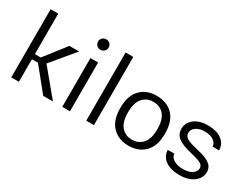

<svg xmlns="http://www.w3.org/2000/svg" viewBox="-70 -1220 2216 1722"><g transform="rotate(30 1038.0 -358.5)"><path d="M392.5 -505.4 222.6 -286.8H161.3V-706.1H82.3V0H161.3V-233.6H223.8L413.2 0H513.7L293.5 -265.6L492.8 -505.4Z M595.3 -668.4Q595.3 -645.9 611 -629.8Q626.8 -613.7 650.1 -613.7Q673.5 -613.7 689.3 -629.8Q705.1 -645.9 705.1 -668.4Q705.1 -690.9 689.3 -706.4Q673.5 -722 650.1 -722Q626.8 -722 611 -706.4Q595.3 -690.9 595.3 -668.4ZM610.5 -505.4V0H690.2V-505.4Z M938.2 0V-706.1H858.8V0Z M1297.5 -447.9Q1365.8 -447.9 1407.7 -399.8Q1449.6 -351.7 1449.6 -252.6Q1449.6 -153.2 1407.9 -105.1Q1366.1 -57 1297.5 -57Q1228.9 -57 1187.1 -105.1Q1145.4 -153.2 1145.4 -252.6Q1145.4 -351.7 1187.3 -399.8Q1229.2 -447.9 1297.5 -447.9ZM1297.5 -509.9Q1192.3 -509.9 1129.1 -445Q1066 -380.1 1066 -252.6Q1066 -125.3 1129.3 -60Q1192.6 5.4 1297.5 5.4Q1402.4 5.4 1465.7 -60Q1528.9 -125.3 1528.9 -252.6Q1528.9 -380.1 1465.8 -445Q1402.7 -509.9 1297.5 -509.9Z M1825.6 -509.9Q1767 -509.9 1723.8 -490.9Q1680.7 -471.9 1657.1 -439.1Q1633.6 -406.3 1633.6 -365.3Q1633.6 -308.6 1676.5 -275.1Q1719.4 -241.6 1824 -216.7Q1875.2 -205.5 1903.5 -194.4Q1931.8 -183.4 1943.1 -170.1Q1954.3 -156.9 1954.3 -137.9Q1954.3 -105.3 1919.9 -81.4Q1885.6 -57.5 1827.1 -57.5Q1763.1 -57.5 1727.5 -81.5Q1691.9 -105.6 1690.7 -138.8H1623.1Q1623.1 -97.6 1646.8 -65.1Q1670.5 -32.6 1715.8 -13.8Q1761.2 5 1825.6 5Q1886.7 5 1932 -14.3Q1977.2 -33.6 2002 -66.8Q2026.9 -99.9 2026.9 -140.6Q2026.9 -175.4 2008.7 -200.1Q1990.6 -224.7 1949.4 -243.1Q1908.2 -261.5 1839.6 -276.5Q1787.6 -288.8 1758.4 -300.8Q1729.3 -312.8 1717.6 -328.2Q1705.8 -343.6 1705.8 -365.6Q1705.8 -398.9 1739 -423.4Q1772.2 -447.9 1828 -447.9Q1888.9 -447.9 1922.2 -423.7Q1955.6 -399.4 1956.7 -365H2023.9Q2023.9 -428 1972.3 -469Q1920.7 -509.9 1825.6 -509.9Z"/></g></svg>

Font: Estedad VF
Style: Regular
Weight: 100
Designer: Amin Abedi
Version: Version 7.3